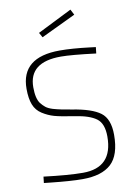

<svg xmlns="http://www.w3.org/2000/svg" viewBox="-100 -985 739 1055"><g transform="rotate(-10 270.0 -457.5)"><path d="M272 -677Q94 -677 94 -537Q94 -474 115 -446Q127 -431 140 -420.5Q153 -410 178 -402Q219 -390 282 -380Q391 -363 438.5 -327.5Q486 -292 486 -203Q486 -90 433.5 -41.5Q381 7 274 7Q208 7 97 -5L60 -9L64 -44Q202 -27 282 -27Q448 -27 448 -200Q448 -273 410 -301Q372 -329 292.5 -341Q213 -353 179.5 -362.5Q146 -372 114.5 -392Q83 -412 69.5 -446.5Q56 -481 56 -535Q56 -711 272 -711Q341 -711 438 -699L471 -695L467 -660Q330 -677 272 -677ZM177 -826 369 -922 385 -891 192 -799Z"/></g></svg>

Font: Titillium Web[RUS by Daymarius]
Style: Regular
Weight: 200
Designer: Cyrillization by Daymarius
Foundry: Cyrillization by Daymarius
Version: Version 1.002 September 11, 2018